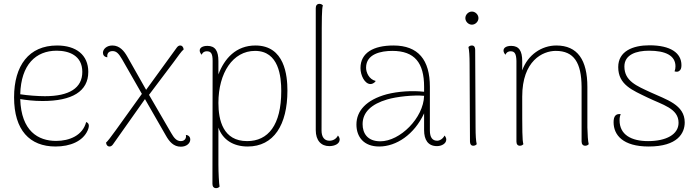

<svg xmlns="http://www.w3.org/2000/svg" viewBox="-20 -748 3618 996"><path d="M427 -115C409 -45 340 -17 271 -17C178 -17 90 -68 85 -234C117 -229 153 -224 201 -224C354 -224 438 -274 438 -375C438 -463 375 -512 276 -512C130 -512 53 -408 53 -243C53 -73 134 12 268 12C344 12 410 -15 435 -72C447 -100 439 -110 427 -115ZM274 -485C338 -485 407 -460 407 -375C407 -291 339 -249 213 -249C176 -249 123 -253 85 -259C89 -413 166 -485 274 -485Z M944 -48C948 -35 941 -16 918 -16C895 -16 882 -34 868 -58L753 -256L881 -426C904 -457 920 -481 933 -492C930 -506 924 -512 915 -512C908 -512 902 -508 897 -501L738 -282L640 -455C624 -483 601 -512 563 -512C533 -512 514 -493 514 -474C514 -462 522 -452 537 -451C534 -467 541 -483 564 -483C584 -483 596 -470 613 -441L716 -261L581 -73C553 -34 538 -15 530 -8C532 7 540 12 548 12C555 12 561 8 566 1L732 -234L841 -44C858 -14 880 13 918 13C949 13 967 -6 967 -24C967 -37 959 -47 944 -48Z M1305 -512C1204 -512 1144 -444 1113 -362V-431C1113 -483 1097 -510 1056 -510C1032 -510 1016 -501 1016 -486C1016 -479 1019 -472 1026 -464C1033 -480 1045 -482 1053 -482C1075 -482 1083 -469 1083 -432L1082 206C1082 220 1089 228 1101 228C1110 228 1115 224 1119 220C1116 206 1113 146 1113 106V-86C1135 -24 1189 12 1265 12C1400 12 1471 -100 1471 -278C1471 -356 1457 -512 1305 -512ZM1262 -16C1137 -16 1113 -125 1113 -214C1113 -370 1188 -484 1303 -484C1427 -484 1439 -350 1439 -276C1439 -99 1371 -16 1262 -16Z M1688 10C1716 10 1742 -2 1742 -24C1742 -30 1740 -37 1733 -45C1725 -28 1708 -18 1689 -18C1662 -18 1648 -38 1648 -71L1649 -524C1649 -644 1649 -705 1655 -720C1651 -724 1646 -728 1637 -728C1625 -728 1618 -720 1618 -706V-73C1618 -19 1646 10 1688 10Z M2286 -45C2278 -28 2261 -18 2248 -18C2224 -18 2210 -34 2210 -71V-298C2210 -437 2150 -512 2021 -512C1917 -512 1850 -474 1850 -395C1850 -357 1872 -312 1902 -312C1908 -312 1921 -315 1929 -328C1895 -336 1879 -371 1879 -397C1879 -468 1956 -484 2015 -484C2131 -484 2180 -422 2180 -298V-272C2118 -279 2044 -274 1986 -259C1880 -230 1829 -173 1829 -102C1829 -38 1867 12 1947 12C2036 12 2129 -50 2180 -160V-73C2180 -23 2200 10 2247 10C2269 10 2295 -2 2295 -24C2295 -30 2293 -37 2286 -45ZM1953 -15C1885 -15 1861 -58 1861 -104C1861 -166 1907 -208 1988 -232C2038 -247 2126 -256 2180 -251C2177 -136 2055 -15 1953 -15Z M2428 -620C2446 -620 2462 -636 2462 -654C2462 -672 2446 -688 2428 -688C2410 -688 2394 -672 2394 -654C2394 -636 2410 -620 2428 -620ZM2447 -87 2445 -490C2445 -504 2439 -512 2428 -512C2419 -512 2414 -508 2410 -504C2414 -488 2416 -457 2416 -417L2418 -14C2418 0 2424 8 2435 8C2444 8 2449 4 2453 0C2449 -16 2447 -47 2447 -87Z M3027 -87V-297C3027 -437 2976 -512 2866 -512C2790 -512 2718 -464 2689 -383V-431C2689 -483 2673 -510 2632 -510C2608 -510 2592 -501 2592 -486C2592 -479 2595 -472 2602 -464C2609 -480 2621 -482 2629 -482C2650 -482 2658 -469 2659 -432V-14C2659 0 2665 8 2677 8C2686 8 2691 4 2695 0C2689 -24 2689 -59 2689 -247C2689 -433 2795 -484 2863 -484C2958 -484 2996 -422 2997 -298V-14C2997 0 3004 8 3016 8C3025 8 3030 4 3034 0C3030 -16 3028 -47 3027 -87Z M3345 12C3496 12 3532 -58 3532 -113C3532 -205 3437 -231 3355 -269C3284 -302 3219 -327 3219 -403C3219 -465 3281 -485 3347 -485C3432 -485 3484 -460 3484 -404C3484 -396 3483 -387 3479 -378C3488 -375 3496 -375 3502 -379C3512 -385 3515 -395 3515 -410C3515 -473 3459 -513 3349 -513C3262 -513 3187 -482 3187 -400C3187 -308 3261 -280 3339 -242C3417 -204 3500 -186 3500 -111C3500 -50 3435 -16 3342 -16C3255 -16 3194 -49 3194 -124C3194 -138 3196 -146 3200 -156C3174 -159 3163 -145 3163 -114C3163 -47 3212 12 3345 12Z"/></svg>

Font: Arima Koshi Thin
Style: Regular
Weight: 250
Designer: Joana Correia and Natanael Gama
Foundry: NDISCOVER
Version: Version 1.019;PS 001.019;hotconv 1.0.88;makeotf.lib2.5.64775